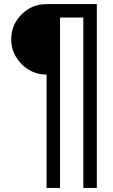

<svg xmlns="http://www.w3.org/2000/svg" viewBox="-20 -720 554 940"><path d="M208 -355Q160 -355 121 -378.5Q82 -402 58.5 -441Q35 -480 35 -528Q35 -576 58.5 -615Q82 -654 121 -677Q160 -700 208 -700ZM208 200V-700H274V200ZM388 200V-700H454V200ZM208 -634V-700H454V-634Z"/></svg>

Font: Akshar Light
Style: Regular
Weight: 300
Designer: Tall Chai
Foundry: Tall Chai
Version: Version 1.100